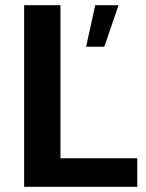

<svg xmlns="http://www.w3.org/2000/svg" viewBox="-20 -720 564 740"><path d="M73 -700H213V-110H509V0H73ZM347 -700H437L382 -540H312Z"/></svg>

Font: Moderustic SemiBold
Style: Regular
Weight: 600
Designer: Tural Alisoy
Foundry: TAFT Foundry
Version: Version 2.120